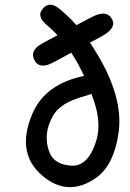

<svg xmlns="http://www.w3.org/2000/svg" viewBox="-20 -770 549 813"><path d="M157.2 -728Q185.5 -768.6 228.5 -734.9Q267.6 -704.1 303.7 -663.6L366.7 -696.8Q431.2 -731 454.1 -689.5Q475.1 -650.9 410.6 -616.2L360.8 -589.4Q375.5 -567.9 389.6 -544.4Q503.9 -356 481.9 -206.5Q462.4 -72.3 389.6 -19Q277.8 61.5 174.3 -14.2Q42 -111.3 116.7 -287.6Q170.4 -414.1 335.9 -448.7Q311 -502.4 281.7 -546.9L207 -506.3Q148.9 -475.1 127.4 -512.2Q102.1 -555.7 160.2 -586.9L223.6 -621.1Q202.1 -644 178.7 -663.6Q136.7 -698.7 157.2 -728ZM367.2 -372.6Q353.5 -367.2 335.9 -362.3Q236.8 -335.4 205.6 -281.7Q158.7 -200.2 190.4 -122.6Q210.4 -73.7 281.2 -68.6Q352.1 -63.5 386.7 -170.9Q410.2 -244.1 379.4 -337.9Q373.5 -355.5 367.2 -372.6Z"/></svg>

Font: Comic Relief LRS
Style: Regular
Weight: 400
Designer: Jeff Davis
Foundry: Loudifier
Version: Version 1.0